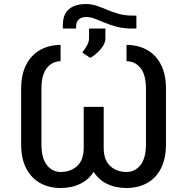

<svg xmlns="http://www.w3.org/2000/svg" viewBox="-20 -938 943 968"><path d="M647.7 -859.4H667.6V-794H646.3Q603.7 -794 569.8 -802.9Q535.9 -811.8 508.7 -823.2Q481.5 -834.5 458.6 -843.4Q435.7 -852.3 414.8 -852.3Q392.4 -852.3 378 -840.7Q363.6 -829.2 363.6 -802.6V-794H296.9V-811.1Q296.9 -866.5 327.9 -892Q359 -917.6 413.4 -917.6Q442.1 -917.6 467.9 -908.7Q493.6 -899.9 520.4 -888.5Q547.2 -877.1 578.1 -868.3Q609 -859.4 647.7 -859.4ZM434.7 -646.3 394.9 -673.3Q410.9 -693.5 419.9 -711.3Q429 -729 429 -747.2V-794H511.4V-744.3Q511.4 -725.1 498.9 -705.8Q486.5 -686.4 468.8 -670.6Q451 -654.8 434.7 -646.3ZM285.5 -711.6V-629.3Q244 -629.3 216.4 -595.3Q188.9 -561.4 188.9 -490.1V-211.6Q188.9 -140.3 216.4 -105.6Q244 -71 285.5 -71Q336.6 -71 369.3 -101.2Q402 -131.4 402 -193.2V-399.1H483V-193.2Q483 -125 457.2 -79.9Q431.5 -34.8 386.9 -12.4Q342.3 9.9 285.5 9.9Q228.7 9.9 183.8 -14.4Q138.8 -38.7 112.7 -87.9Q86.6 -137.1 86.6 -211.6V-490.1Q86.6 -563.9 112.7 -613.1Q138.8 -662.3 183.8 -687Q228.7 -711.6 285.5 -711.6ZM617.9 -629.3V-711.6Q675.4 -711.6 720.3 -687Q765.3 -662.3 791 -613.1Q816.8 -563.9 816.8 -490.1V-211.6Q816.8 -137.1 791 -87.9Q765.3 -38.7 720.3 -14.4Q675.4 9.9 617.9 9.9Q561.1 9.9 516.9 -12.4Q472.7 -34.8 447.3 -79.9Q421.9 -125 421.9 -193.2V-399.1H502.8V-193.2Q502.8 -131.4 535.3 -101.2Q567.8 -71 617.9 -71Q660.5 -71 688.2 -105.6Q715.9 -140.3 715.9 -211.6V-490.1Q715.9 -561.4 688.2 -595.3Q660.5 -629.3 617.9 -629.3Z"/></svg>

Font: InterMG
Style: Regular
Weight: 400
Designer: Rasmus Andersson
Foundry: rsms
Version: Version 3.019;December 26, 2023;FontCreator 15.0.0.2955 64-b